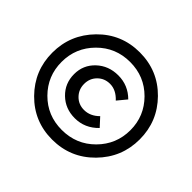

<svg xmlns="http://www.w3.org/2000/svg" viewBox="-162 -877 1055 1055"><g transform="rotate(45 366.0 -349.0)"><path d="M364 -9Q223 -9 125 -108.5Q27 -208 27 -348Q27 -488 125.5 -588.5Q224 -689 366 -689Q508 -689 606 -589.5Q704 -490 704 -350Q704 -210 605 -109.5Q506 -9 364 -9ZM364 -84Q477 -84 554.5 -162Q632 -240 632 -350Q632 -459 555 -536.5Q478 -614 366 -614Q254 -614 176.5 -536Q99 -458 99 -348Q99 -238 175.5 -161Q252 -84 364 -84ZM195 -349Q195 -420 246 -468Q297 -516 372 -516Q449 -516 504 -461L460 -408Q420 -451 373 -451Q330 -451 301 -422Q272 -393 272 -350Q272 -307 301 -277.5Q330 -248 373 -248Q421 -248 460 -287L504 -239Q447 -180 369 -180Q295 -180 245 -228.5Q195 -277 195 -349Z"/></g></svg>

Font: Trueno
Style: SBd
Weight: 600
Designer: Julieta Ulanovsky
Foundry: Julieta Ulanovsky
Version: Version 3.001b